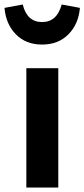

<svg xmlns="http://www.w3.org/2000/svg" viewBox="-47 -833 375 853"><path d="M212 0H70V-530H212ZM-27 -798 54 -813Q73 -735 140 -735Q206 -735 227 -813L308 -798Q302 -726 257 -680.5Q212 -635 140 -635Q68 -635 23.5 -680.5Q-21 -726 -27 -798Z"/></svg>

Font: FiraSans
Style: Regular
Weight: 600
Designer: Carrois Corporate & Edenspiekermann AG
Foundry: Carrois Corporate GbR & Edenspiekermann AG
Version: Version 3.106;PS 003.106;hotconv 1.0.70;makeotf.lib2.5.58329